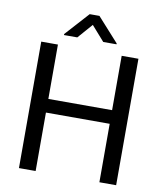

<svg xmlns="http://www.w3.org/2000/svg" viewBox="-97 -985 906 1063"><g transform="rotate(10 356.5 -453.5)"><path d="M628.9 0H534.7V-328.6H176.3V0H82.5V-710.9H176.3V-405.3H534.7V-710.9H628.9ZM495.6 -773.4V-768.6H420.9L347.7 -851.6L274.9 -768.6H200.2V-774.4L320.3 -907.2H375Z"/></g></svg>

Font: SteelSelectRoboto
Style: Roboto-Regular
Weight: 400
Designer: Google
Version: Version 2.137; 2017